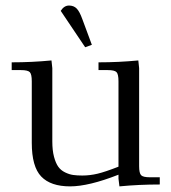

<svg xmlns="http://www.w3.org/2000/svg" viewBox="-20 -663 613 690"><path d="M22 -411.1V-439Q94.7 -439 165 -445.8L168 -418V-154.8Q168 -122.6 174.1 -99.6Q180.2 -76.7 189.5 -63.7Q198.7 -50.8 213.9 -43.5Q229 -36.1 242.9 -34.2Q256.8 -32.2 275.9 -32.2Q303.2 -32.2 330.8 -38.8Q358.4 -45.4 405.8 -64V-371.1Q405.8 -396.5 398.7 -403.8Q391.6 -411.1 367.2 -411.1H334V-439Q407.2 -439 477.1 -445.8L480 -418V-65.9Q480 -41 487.1 -33.4Q494.1 -25.9 519 -25.9H554.2V0Q479.5 0 409.2 6.8L405.8 -21V-35.2Q298.8 6.8 231.9 6.8Q162.1 6.8 128.2 -28.6Q94.2 -64 94.2 -149.9V-371.1Q94.2 -396 87.2 -403.6Q80.1 -411.1 55.2 -411.1ZM198.2 -624Q210.4 -643.1 228 -643.1Q245.1 -643.1 255.6 -632.3Q266.1 -621.6 275.9 -594.2L310.1 -502L286.1 -493.2Z"/></svg>

Font: Dihjauti
Style: Regular
Weight: 400
Designer: T. Christopher White
Version: Version 3.0.0